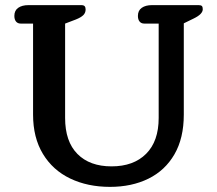

<svg xmlns="http://www.w3.org/2000/svg" viewBox="-20 -715 847 749"><path d="M109 -268V-623H61Q49 -623 42.5 -631Q36 -639 36 -653Q36 -674 51 -684.5Q66 -695 91 -695H297Q307 -695 310.5 -690.5Q314 -686 314 -678Q314 -665 305 -656Q296 -647 276 -639L234 -623V-255Q234 -163 282 -114.5Q330 -66 415 -66Q501 -66 550 -115Q599 -164 599 -255V-623H543Q531 -623 524.5 -631Q518 -639 518 -653Q518 -674 533 -684.5Q548 -695 573 -695H755Q764 -695 767.5 -691.5Q771 -688 771 -679Q771 -660 736 -643L697 -624V-268Q697 -176 660.5 -113Q624 -50 559 -18Q494 14 409 14Q322 14 254 -18.5Q186 -51 147.5 -114.5Q109 -178 109 -268Z"/></svg>

Font: Maitree SemiBold
Style: Regular
Weight: 600
Designer: CadsonDemak Team
Foundry: CadsonDemak
Version: Version 1.001